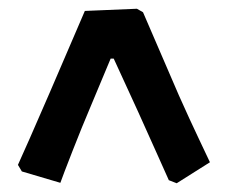

<svg xmlns="http://www.w3.org/2000/svg" viewBox="-20 -503 521 439"><path d="M389 -285Q414 -229 434 -187Q454 -145 460 -132L384 -84L366 -91Q360 -105 340.5 -148Q321 -191 296 -247L240 -369H233L187 -259Q167 -212 145.5 -157Q124 -102 118 -85L30 -111L21 -126Q28 -141 48 -186.5Q68 -232 94 -292L174 -478L293 -483L307 -475Z"/></svg>

Font: Alegreya SC ExtraBold
Style: Regular
Weight: 800
Designer: Juan Pablo del Peral
Foundry: Huerta Tipografica
Version: Version 2.007; ttfautohint (v1.6)